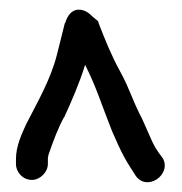

<svg xmlns="http://www.w3.org/2000/svg" viewBox="-20 -666 376 397"><path d="M46 -294C63 -294 79 -310 79 -327V-336C79 -339 79 -343 82 -351C90 -374 100 -401 112 -423L113 -424C128 -457 144 -493 156 -532C180 -484 189 -452 212 -394C233 -346 239 -336 259 -305C282 -267 337 -305 316 -340H315V-341C295 -367 295 -374 274 -420C252 -462 249 -481 228 -519C211 -550 197 -584 184 -618L183 -622L171 -632C165 -638 156 -646 143 -646C127 -646 119 -632 115 -619L114 -618C109 -597 104 -579 98 -554C85 -502 58 -456 34 -409C25 -389 13 -364 13 -337V-327C13 -310 27 -294 46 -294Z"/></svg>

Font: Stray Cat
Style: ExBdCn
Weight: 800
Version: Version 1.0